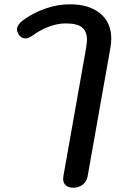

<svg xmlns="http://www.w3.org/2000/svg" viewBox="-20 -604 566 894"><path d="M274 229Q274 221 275 217L381 -381Q385 -409 385 -419Q385 -457 362.5 -476Q340 -495 286 -495Q249 -495 208 -480Q167 -465 128 -436Q112 -425 98 -425Q79 -425 66 -445Q59 -457 59 -466Q59 -488 86 -509Q134 -544 191 -564Q248 -584 306 -584Q395 -584 446.5 -541.5Q498 -499 498 -424Q498 -401 494 -381L388 217Q383 242 365 256Q347 270 321 270Q299 270 286.5 259Q274 248 274 229Z"/></svg>

Font: Kodchasan SemiBold
Style: Italic
Weight: 600
Italic angle: -10°
Version: Version 1.000; ttfautohint (v1.6)